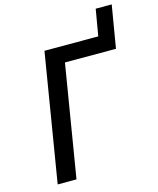

<svg xmlns="http://www.w3.org/2000/svg" viewBox="-129 -976 874 1065"><g transform="rotate(-15 308.0 -443.5)"><path d="M68 0 189 -735H498L524 -887H616L575 -643H282L176 0Z"/></g></svg>

Font: Iosevka SmBd Ex Obl
Style: Regular
Weight: 600
Width: 7
Italic angle: -9°
Monospace: yes
Designer: Belleve Invis
Foundry: Belleve Invis
Version: Version 32.5.0; ttfautohint (v1.8.4)